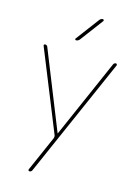

<svg xmlns="http://www.w3.org/2000/svg" viewBox="-141 -826 807 1122"><g transform="rotate(15 262.5 -265.0)"><path d="M241 -20 43 -510Q41 -514 43.5 -517Q46 -520 50 -520Q61 -520 65 -510L254 -38Q254 -37 255 -37Q256 -37 256 -38L463 -510Q468 -520 478 -520Q481 -520 483.5 -517Q486 -514 485 -510L168 210Q163 220 153 220Q149 220 146.5 217Q144 214 146 210L240 -4Q243 -13 241 -20ZM218 -590Q214 -590 212 -593.5Q210 -597 213 -600L318 -740Q326 -750 338 -750Q341 -750 343 -746.5Q345 -743 343 -740L238 -600Q229 -590 218 -590Z"/></g></svg>

Font: Rounded Mplus 1c Thin
Style: Regular
Weight: 250
Version: Version 1.059.20150529